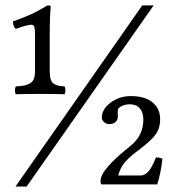

<svg xmlns="http://www.w3.org/2000/svg" viewBox="-20 -677 658 707"><path d="M95.2 -585.9Q81.1 -585.9 38.1 -570.8Q27.8 -578.6 27.8 -598.1Q68.4 -612.8 93.5 -624Q118.7 -635.3 148.9 -653.8Q153.8 -657.2 159.2 -657.2Q163.6 -657.2 167 -653.8Q163.1 -617.7 163.1 -545.9V-415Q163.1 -396.5 166.5 -385.3Q169.9 -374 178.2 -368.7Q186.5 -363.3 194.6 -361.6Q202.6 -359.9 217.8 -358.9Q220.7 -353 220.7 -344Q220.7 -335 217.8 -330.1Q188 -331.1 133.8 -331.1Q67.9 -331.1 38.1 -330.1Q35.2 -335 34.9 -343.8Q34.7 -352.5 38.1 -358.9Q56.6 -359.9 66.7 -361.6Q76.7 -363.3 87.9 -368.7Q99.1 -374 104 -385.3Q108.9 -396.5 108.9 -415V-544.9Q108.9 -570.3 106.4 -578.1Q104 -585.9 95.2 -585.9ZM37.1 9.8 503.9 -657.2H545.9L78.1 9.8ZM355 -244.1Q355 -274.9 387.2 -299.1Q419.4 -323.2 461.9 -323.2Q490.7 -323.2 514.2 -315.4Q537.6 -307.6 553.7 -287.6Q569.8 -267.6 569.8 -237.8Q569.8 -206.5 554.2 -183.6Q538.6 -160.6 490.2 -124L481 -117.2Q453.6 -96.2 438.2 -77.4Q422.9 -58.6 415 -30.8H498Q513.7 -30.8 527.1 -46.4Q540.5 -62 554.2 -97.2Q571.3 -97.2 578.1 -91.8Q572.3 -40 559.1 2H353Q350.1 -3.9 350.1 -9.8Q350.1 -32.2 377.4 -63.5Q404.8 -94.7 439 -122.1L461.9 -141.1Q507.8 -178.2 507.8 -236.8Q507.8 -262.7 494.9 -277.8Q481.9 -293 458 -293Q431.2 -293 416 -277.8Q414.1 -273.9 413.6 -269.5Q413.1 -265.1 413.6 -258.5Q414.1 -252 414.1 -251Q414.1 -220.2 380.9 -220.2Q371.6 -220.2 363.3 -227.3Q355 -234.4 355 -244.1Z"/></svg>

Font: Common Serif
Style: Regular
Weight: 400
Designer: Philipp H. Poll, Khaled Hosny
Foundry: Stefan Peev, Context Ltd.
Version: Version 1.026